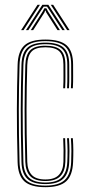

<svg xmlns="http://www.w3.org/2000/svg" viewBox="-20 -770 366 796"><path d="M168 6Q108 6 81.2 -18.1Q54.5 -42.2 53 -98Q51.2 -161.2 50.6 -215.1Q50 -269 50 -317Q50 -365 50.9 -410.1Q51.8 -455.2 53 -501Q54.5 -556.8 80.9 -581.4Q107.2 -606 168 -606Q229.8 -606 256.4 -581.9Q283 -557.8 283 -502Q283 -479.5 283.2 -455.1Q283.5 -430.8 282 -404H274Q275.5 -431 275.2 -454Q275 -477 275 -502Q275 -554.2 250.2 -576.9Q225.5 -599.5 168 -599.5Q110.5 -599.5 86.5 -575.9Q62.5 -552.2 61 -500.8Q59.8 -455 58.9 -409.8Q58 -364.5 58 -316.6Q58 -268.8 58.6 -215Q59.2 -161.2 61 -98.2Q62.2 -46.8 87.2 -23.6Q112.2 -0.5 168 -0.5Q223.2 -0.5 248.1 -23.6Q273 -46.8 275 -98.2Q276 -120 276 -143.1Q276 -166.2 274 -197H282Q283.8 -171 284 -147.8Q284.2 -124.5 283 -98Q280.8 -42.2 254.1 -18.1Q227.5 6 168 6ZM168 -6.8Q116.2 -6.8 93.2 -28.9Q70.2 -51 69 -98.5Q67.2 -162 66.6 -215.9Q66 -269.8 66 -317.4Q66 -365 66.9 -409.9Q67.8 -454.8 69 -500.5Q70.2 -549.8 93.1 -571.5Q116 -593.2 168 -593.2Q221 -593.2 244 -572.1Q267 -551 267 -502Q267 -477 267.2 -454Q267.5 -431 266 -404H258Q259.5 -431 259.2 -454Q259 -477 259 -502Q259 -547.5 237.9 -567.1Q216.8 -586.8 168 -586.8Q118 -586.8 98.1 -565.5Q78.2 -544.2 77 -500.2Q75.8 -454.2 74.9 -409.4Q74 -364.5 74 -317Q74 -269.5 74.6 -215.9Q75.2 -162.2 77 -98.8Q78.2 -55.5 99.4 -34.4Q120.5 -13.2 168 -13.2Q215.5 -13.2 236.4 -34.6Q257.2 -56 259 -99Q260.2 -124.5 260 -146.4Q259.8 -168.2 258 -197H266Q268 -166 268 -143.6Q268 -121.2 267 -98.5Q265.2 -51 242.1 -28.9Q219 -6.8 168 -6.8ZM168 -19.5Q124.5 -19.5 105.4 -39.6Q86.2 -59.8 85 -98.8Q83.2 -162.5 82.6 -216.2Q82 -270 82 -317.5Q82 -365 82.9 -409.8Q83.8 -454.5 85 -500.2Q86.2 -542.8 105.2 -561.6Q124.2 -580.5 168 -580.5Q212.5 -580.5 231.8 -562.2Q251 -544 251 -502Q251 -481.5 251.2 -456.4Q251.5 -431.2 250 -404H242Q243.5 -431.2 243.2 -456.4Q243 -481.5 243 -502Q243 -540.8 225.6 -557.4Q208.2 -574 168 -574Q127.5 -574 110.9 -556.2Q94.2 -538.5 93 -500Q91.8 -454.2 90.9 -409.4Q90 -364.5 90 -317Q90 -269.5 90.6 -216Q91.2 -162.5 93 -99Q94 -64.2 111.4 -45.1Q128.8 -26 168 -26Q206.8 -26 224.4 -45.2Q242 -64.5 243 -99.5Q243.8 -124.8 243.5 -147.8Q243.2 -170.8 242 -197H250Q251.5 -165.8 251.6 -144.8Q251.8 -123.8 251 -99.2Q249.8 -60 230.4 -39.8Q211 -19.5 168 -19.5ZM67.5 -645 135.5 -750H145.5L77.5 -645ZM87.5 -645 155.5 -750H180.5L248.5 -645H238.5L185 -727.5L175 -742.5H161L150.8 -727.5L97.5 -645ZM107.5 -645 157.2 -722.8 164 -735.8H172L179 -722.8L228.5 -645H218.5L171.8 -718.2L169 -726H167L164.2 -718.2L117.5 -645ZM258.5 -645 190.5 -750H200.5L268.5 -645Z"/></svg>

Font: Big Shoulders Inline Text Thin Thin
Style: Regular
Weight: 250
Version: Version 2.002